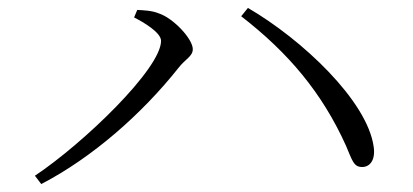

<svg xmlns="http://www.w3.org/2000/svg" viewBox="-20 -589 1040 484"><path d="M318 -545C342 -533 386 -507 386 -486C386 -416 191 -228 68 -146L84 -125C213 -192 338 -302 430 -418C447 -440 466 -447 466 -465C466 -491 417 -543 381 -555C362 -563 340 -563 326 -564ZM893 -168C912 -168 927 -185 922 -219C906 -335 741 -490 605 -569L588 -548C707 -456 792 -355 852 -222C868 -185 871 -168 893 -168Z"/></svg>

Font: Noto Serif HK Light
Style: Regular
Weight: 300
Designer: Ryoko NISHIZUKA 西塚涼子 (kana & ideographs); Frank Grießhammer (Latin, Greek & Cyrillic); Wenlong ZHANG 张文龙 (bopomofo); San
Foundry: Adobe
Version: Version 2.001;hotconv 1.1.0;makeotfexe 2.6.0